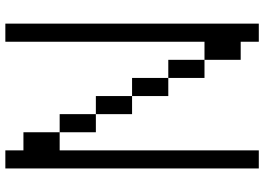

<svg xmlns="http://www.w3.org/2000/svg" viewBox="-153 -820 973 707"><g transform="rotate(-90 333.5 -466.5)"><path d="M600 -933.3V0H533.3V-66.7H466.7V-200H533.3V-933.3ZM133.3 0H66.7V-933.3H133.3V-866.7H200V-733.3H133.3ZM266.7 -466.7V-600H333.3V-466.7ZM266.7 -600H200V-733.3H266.7ZM400 -333.3H333.3V-466.7H400ZM400 -200V-333.3H466.7V-200Z"/></g></svg>

Font: Galmuri14 Regular
Style: Regular
Weight: 400
Designer: Lee Minseo (quiple)
Version: Version 2.399;hotconv 1.1.1;makeotfexe 2.6.0 DEVELOPMENT